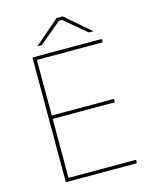

<svg xmlns="http://www.w3.org/2000/svg" viewBox="-128 -957 829 1041"><g transform="rotate(-15 287.0 -436.5)"><path d="M152 -752H177L300 -855H318L441 -752H466L326 -873H292ZM110 0H509V-19H130V-350H479V-369H130V-681H499V-700H110Z"/></g></svg>

Font: Fixel Display Thin
Style: Regular
Weight: 100
Designer: AlfaBravo + MacPaw
Foundry: Kyrylo Tkachov, Marchela Mozhyna, Serhii Makarenko, Maria Weinstein, Zakhar Kryvoshyya
Version: Version 1.211